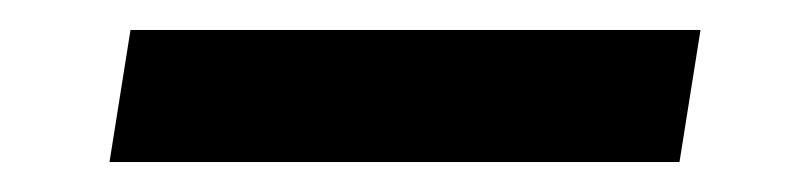

<svg xmlns="http://www.w3.org/2000/svg" viewBox="-20 -404 540 128"><path d="M433 -296H53L67 -384H447Z"/></svg>

Font: Iosevka Term Curly SmBd Obl
Style: Regular
Weight: 600
Italic angle: -9°
Designer: Belleve Invis
Foundry: Belleve Invis
Version: Version 32.3.0